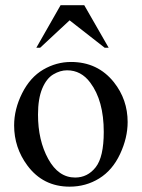

<svg xmlns="http://www.w3.org/2000/svg" viewBox="-20 -696 540 730"><path d="M250 -460.4Q351.6 -460.4 413.1 -383.3Q465.3 -317.4 465.3 -231.9Q465.3 -171.9 436.5 -110.4Q407.7 -48.8 357.2 -17.6Q306.6 13.7 244.6 13.7Q143.6 13.7 84 -66.9Q33.7 -134.8 33.7 -219.2Q33.7 -280.8 64.2 -341.6Q94.7 -402.3 144.5 -431.4Q194.3 -460.4 250 -460.4ZM234.9 -428.7Q209 -428.7 182.9 -413.3Q156.7 -397.9 140.6 -359.4Q124.5 -320.8 124.5 -260.3Q124.5 -162.6 163.3 -91.8Q202.1 -21 265.6 -21Q313 -21 343.8 -60.1Q374.5 -99.1 374.5 -194.3Q374.5 -313.5 323.2 -381.8Q288.6 -428.7 234.9 -428.7ZM210.4 -676.3H300.3L393.1 -514.6H377.9L244.6 -618.7L132.8 -514.6H118.2Z"/></svg>

Font: Jameel Khushkhat-L
Style: Regular
Weight: 400
Version: Version 3.5